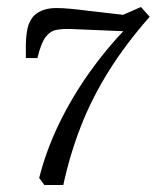

<svg xmlns="http://www.w3.org/2000/svg" viewBox="-20 -529 448 549"><path d="M107 0 92 -20Q112 -99 148.5 -174.5Q185 -250 234.5 -320Q284 -390 343 -451L310 -477L383 -509L408 -481Q340 -404 291.5 -326.5Q243 -249 211.5 -168.5Q180 -88 161 0ZM54 -363Q53 -404 55.5 -427.5Q58 -451 64 -464Q70 -477 78 -485Q101 -506 141 -506Q158 -506 180 -504Q202 -502 233 -498L381 -481L351 -439L184 -446Q159 -447 141 -443.5Q123 -440 110 -422.5Q97 -405 87 -363Z"/></svg>

Font: Yrsa Light
Style: Italic
Weight: 300
Italic angle: -7.10001°
Designer: Anna Giedrys (Yrsa+Rasa design), David Brezina (Yrsa art-direction, Rasa art-direction, design)
Foundry: Rosetta Type Foundry
Version: Version 2.004